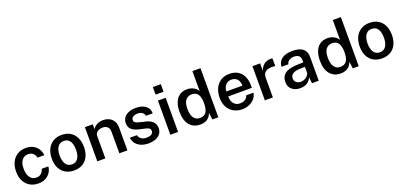

<svg xmlns="http://www.w3.org/2000/svg" viewBox="19 -1732 5725 2730"><g transform="rotate(-20 2882.0 -366.5)"><path d="M283.5 -527Q344 -527 390 -503Q436 -479 463.8 -436.5Q491.5 -394 497 -340H393Q389.5 -363.5 376 -384.8Q362.5 -406 339.5 -419.2Q316.5 -432.5 284 -432.5Q226 -432.5 189.8 -389.5Q153.5 -346.5 153.5 -257.5Q153.5 -175.5 188 -127Q222.5 -78.5 286.5 -78.5Q318.5 -78.5 341.2 -92.8Q364 -107 377.2 -128.2Q390.5 -149.5 394.5 -171H495.5Q491 -118.5 462.8 -77.5Q434.5 -36.5 388.8 -13.2Q343 10 283.5 10Q212.5 10 157.2 -21.2Q102 -52.5 70.5 -112.2Q39 -172 39 -256.5Q39 -337 68.5 -397.8Q98 -458.5 153 -492.8Q208 -527 283.5 -527Z M823.5 10Q749.5 10 694.5 -21.8Q639.5 -53.5 609.2 -113Q579 -172.5 579 -256Q579 -337 608.2 -398Q637.5 -459 692.5 -493Q747.5 -527 824 -527Q898 -527 952.5 -494.5Q1007 -462 1036.8 -401.5Q1066.5 -341 1066.5 -256Q1066.5 -177.5 1038.2 -117.8Q1010 -58 955.8 -24Q901.5 10 823.5 10ZM824 -82.5Q866 -82.5 893.2 -105.5Q920.5 -128.5 933.8 -168.5Q947 -208.5 947 -259.5Q947 -307 935.2 -347Q923.5 -387 896.2 -411.2Q869 -435.5 824 -435.5Q781.5 -435.5 753.8 -413.2Q726 -391 712.2 -351.2Q698.5 -311.5 698.5 -259.5Q698.5 -212.5 710.8 -172.2Q723 -132 750.5 -107.2Q778 -82.5 824 -82.5Z M1174.5 0V-517H1293.5V-443Q1305.5 -463 1326.2 -481.5Q1347 -500 1377.5 -511.5Q1408 -523 1449 -523Q1497 -523 1538.2 -504Q1579.5 -485 1604.8 -444.5Q1630 -404 1630 -340V0H1508V-325.5Q1508 -376.5 1480 -401.2Q1452 -426 1409.5 -426Q1380.5 -426 1354.5 -416.2Q1328.5 -406.5 1312.2 -386.8Q1296 -367 1296 -337.5V0Z M1947 10Q1893 10 1844.8 -7.2Q1796.5 -24.5 1763.8 -61.5Q1731 -98.5 1722.5 -157H1829.5Q1836.5 -128.5 1854.2 -110.5Q1872 -92.5 1896.5 -84.2Q1921 -76 1946.5 -76Q1993 -76 2021.8 -92Q2050.5 -108 2050.5 -141.5Q2050.5 -166 2034.5 -180.5Q2018.5 -195 1983.5 -202.5L1885 -225Q1819.5 -239.5 1779.8 -273Q1740 -306.5 1739.5 -367.5Q1739 -413.5 1762.5 -449.5Q1786 -485.5 1832.5 -506.2Q1879 -527 1947.5 -527Q2038 -527 2092.5 -486.8Q2147 -446.5 2148.5 -372H2045Q2039.5 -405.5 2013.5 -424.2Q1987.5 -443 1946 -443Q1903 -443 1875.5 -426.5Q1848 -410 1848 -376Q1848 -352.5 1869 -339Q1890 -325.5 1932 -316L2025 -293.5Q2065 -283.5 2090.5 -266.5Q2116 -249.5 2130.5 -229.2Q2145 -209 2150.8 -187.8Q2156.5 -166.5 2156.5 -148.5Q2156.5 -98.5 2130.8 -63.2Q2105 -28 2058 -9Q2011 10 1947 10Z M2396.5 -517V0H2279.5V-517ZM2398 -722.5V-607.5H2277.5V-722.5Z M2732.5 10Q2630 10 2571.5 -60.5Q2513 -131 2513 -261Q2513 -342 2536.8 -401.8Q2560.5 -461.5 2606.8 -494.2Q2653 -527 2721.5 -527Q2753.5 -527 2779.8 -519.2Q2806 -511.5 2826.5 -499Q2847 -486.5 2861.2 -471.5Q2875.5 -456.5 2883.5 -441.5V-743H3005.5V0H2915.5L2902 -106Q2896 -87.5 2884.2 -67.2Q2872.5 -47 2852.8 -29.5Q2833 -12 2803.5 -1Q2774 10 2732.5 10ZM2757.5 -79.5Q2823 -79.5 2853.2 -122.2Q2883.5 -165 2883.5 -264Q2883 -320.5 2869.8 -359Q2856.5 -397.5 2829.2 -417Q2802 -436.5 2759 -436.5Q2704 -436.5 2668.5 -396Q2633 -355.5 2633 -264Q2633 -173 2665.5 -126.2Q2698 -79.5 2757.5 -79.5Z M3239 -230.5Q3238.5 -186.5 3253 -152.5Q3267.5 -118.5 3296 -99.2Q3324.5 -80 3366.5 -80Q3409.5 -80 3441.2 -99.2Q3473 -118.5 3483.5 -158H3595Q3586 -104 3552 -66.5Q3518 -29 3469.8 -9.5Q3421.5 10 3369.5 10Q3294.5 10 3237.8 -21.8Q3181 -53.5 3149.2 -112.5Q3117.5 -171.5 3117.5 -253Q3117.5 -332.5 3146.5 -394.2Q3175.5 -456 3230.2 -491.5Q3285 -527 3362 -527Q3438.5 -527 3490.8 -494.5Q3543 -462 3569.8 -403.8Q3596.5 -345.5 3596.5 -267.5V-230.5ZM3239 -306H3481.5Q3481.5 -343.5 3468.5 -373.8Q3455.5 -404 3428.8 -421.8Q3402 -439.5 3361.5 -439.5Q3321.5 -439.5 3294 -420Q3266.5 -400.5 3252.5 -369.8Q3238.5 -339 3239 -306Z M3709.5 0V-517H3826V-405Q3838.5 -443.5 3861.8 -470.8Q3885 -498 3916.5 -512.5Q3948 -527 3985 -527Q3994 -527 4002.5 -526Q4011 -525 4015 -522.5V-406Q4009.5 -408.5 4000.8 -409.5Q3992 -410.5 3985.5 -410.5Q3948 -413.5 3919.2 -407.5Q3890.5 -401.5 3870.8 -387.2Q3851 -373 3841 -351.2Q3831 -329.5 3831 -300.5V0Z M4244.5 10Q4195 10 4155.8 -8.2Q4116.5 -26.5 4094.2 -60.8Q4072 -95 4072 -144Q4072 -229.5 4133.8 -273Q4195.5 -316.5 4331 -318.5L4408 -320.5V-355.5Q4408 -396.5 4383.8 -419.8Q4359.5 -443 4308.5 -442.5Q4271 -442 4239.8 -424.8Q4208.5 -407.5 4198.5 -367H4095Q4098 -420 4125.8 -455.8Q4153.5 -491.5 4202 -509.2Q4250.5 -527 4314 -527Q4388 -527 4434.5 -507.5Q4481 -488 4503 -451.2Q4525 -414.5 4525 -362.5V0H4422.5L4413 -93Q4385 -34.5 4342.2 -12.2Q4299.5 10 4244.5 10ZM4284 -72.5Q4306.5 -72.5 4328.5 -80.8Q4350.5 -89 4368.5 -103.2Q4386.5 -117.5 4397.2 -135Q4408 -152.5 4408 -171.5V-253L4344.5 -252Q4297.5 -251.5 4262.5 -242Q4227.5 -232.5 4207.8 -211.8Q4188 -191 4188 -156.5Q4188 -117 4215.5 -94.8Q4243 -72.5 4284 -72.5Z M4857 10Q4754.5 10 4696 -60.5Q4637.5 -131 4637.5 -261Q4637.5 -342 4661.2 -401.8Q4685 -461.5 4731.2 -494.2Q4777.5 -527 4846 -527Q4878 -527 4904.2 -519.2Q4930.5 -511.5 4951 -499Q4971.5 -486.5 4985.8 -471.5Q5000 -456.5 5008 -441.5V-743H5130V0H5040L5026.5 -106Q5020.5 -87.5 5008.8 -67.2Q4997 -47 4977.2 -29.5Q4957.5 -12 4928 -1Q4898.5 10 4857 10ZM4882 -79.5Q4947.5 -79.5 4977.8 -122.2Q5008 -165 5008 -264Q5007.5 -320.5 4994.2 -359Q4981 -397.5 4953.8 -417Q4926.5 -436.5 4883.5 -436.5Q4828.5 -436.5 4793 -396Q4757.5 -355.5 4757.5 -264Q4757.5 -173 4790 -126.2Q4822.5 -79.5 4882 -79.5Z M5482.5 10Q5408.5 10 5353.5 -21.8Q5298.5 -53.5 5268.2 -113Q5238 -172.5 5238 -256Q5238 -337 5267.2 -398Q5296.5 -459 5351.5 -493Q5406.5 -527 5483 -527Q5557 -527 5611.5 -494.5Q5666 -462 5695.8 -401.5Q5725.5 -341 5725.5 -256Q5725.5 -177.5 5697.2 -117.8Q5669 -58 5614.8 -24Q5560.5 10 5482.5 10ZM5483 -82.5Q5525 -82.5 5552.2 -105.5Q5579.5 -128.5 5592.8 -168.5Q5606 -208.5 5606 -259.5Q5606 -307 5594.2 -347Q5582.5 -387 5555.2 -411.2Q5528 -435.5 5483 -435.5Q5440.5 -435.5 5412.8 -413.2Q5385 -391 5371.2 -351.2Q5357.5 -311.5 5357.5 -259.5Q5357.5 -212.5 5369.8 -172.2Q5382 -132 5409.5 -107.2Q5437 -82.5 5483 -82.5Z"/></g></svg>

Font: Public Sans SemiBold
Style: Regular
Weight: 600
Designer: The Public Sans Project Authors: Dan O. Williams and USWDS (Libre Franklin designed by Pablo Impallari and Rodrigo Fuenz
Version: Version 1.007